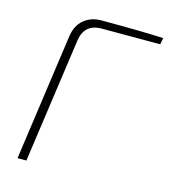

<svg xmlns="http://www.w3.org/2000/svg" viewBox="-105 -773 753 856"><g transform="rotate(15 272.0 -345.0)"><path d="M55 0 137 -582Q144 -635 177 -662.5Q210 -690 257 -690Q450 -690 544 -685L538 -655H268Q188 -655 177 -574L96 0Z"/></g></svg>

Font: Exo 2.0 Extra Light
Style: Italic
Weight: 250
Italic angle: -8°
Designer: Natanael Gama
Version: Version 1.001;PS 001.001;hotconv 1.0.70;makeotf.lib2.5.58329